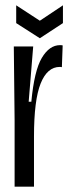

<svg xmlns="http://www.w3.org/2000/svg" viewBox="-20 -703 260 723"><path d="M35 0V-250L32 -528H105L88 -320H98Q109 -437 137.5 -485Q166 -533 206 -533Q213 -533 216 -532L213 -450Q210 -451 205 -451Q158 -451 133 -388.5Q108 -326 108 -189V0ZM41 -683 130 -625 217 -683V-616L130 -559L41 -616Z"/></svg>

Font: Bricolage Grotesque 96pt Condensed Light
Style: Regular
Weight: 300
Width: 3
Designer: Mathieu Triay
Foundry: Atelier Triay
Version: Version 1.001; ttfautohint (v1.8.4.7-5d5b);gftools[0.9.33.de